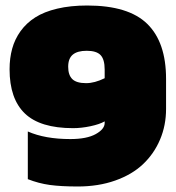

<svg xmlns="http://www.w3.org/2000/svg" viewBox="-20 -674 644 704"><path d="M265.1 9.8Q204.1 9.8 162.8 4.2Q121.6 -1.5 82 -17.1V-191.9Q145 -164.1 237.8 -164.1Q298.3 -164.1 331.1 -182.4Q363.8 -200.7 363.8 -223.1V-229Q345.2 -218.3 311.8 -211.2Q278.3 -204.1 248 -204.1Q127 -204.1 71 -258.1Q15.1 -312 15.1 -419.9Q15.1 -460.9 24.7 -495.6Q34.2 -530.3 55.4 -559.8Q76.7 -589.4 109.1 -610.1Q141.6 -630.9 189.9 -642.3Q238.3 -653.8 299.8 -653.8Q451.2 -653.8 520 -586.4Q588.9 -519 588.9 -384.8V-274.9Q588.9 -214.4 566.9 -162.4Q544.9 -110.4 504.4 -72Q463.9 -33.7 402.3 -12Q340.8 9.8 265.1 9.8ZM295.9 -369.1Q326.7 -369.1 363.8 -387.2V-418.9Q363.8 -456.5 348.6 -472.2Q333.5 -487.8 297.9 -487.8Q263.7 -487.8 246.8 -473.6Q230 -459.5 230 -429.2Q230 -398.9 245.1 -384Q260.3 -369.1 295.9 -369.1Z"/></svg>

Font: Kanit Black
Style: Regular
Weight: 900
Designer: Katatrad Team
Foundry: CadsonDemak
Version: Version 1.000;PS 001.000;hotconv 1.0.88;makeotf.lib2.5.64775